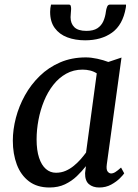

<svg xmlns="http://www.w3.org/2000/svg" viewBox="-20 -823 613 853"><path d="M454.5 -92.9Q451.3 -69.7 458.2 -61Q465 -52.4 473.5 -52.4Q482.7 -52.4 492.8 -58.8Q503 -65.3 517.8 -78.6L531.8 -53Q527.8 -46.3 512.7 -31.1Q497.6 -15.9 474 -2.9Q450.3 10 420.9 10Q392.6 10 375 -4.9Q357.4 -19.9 358 -53.8L361.7 -84.8Q344 -62.2 321.3 -40.3Q298.6 -18.5 268.7 -4.2Q238.8 10 199.9 10Q144.7 10 108.6 -17.5Q72.5 -44.9 54.7 -92.1Q37 -139.4 37 -198.1Q37 -247.4 50.6 -299.5Q64.2 -351.6 90.8 -399.5Q117.3 -447.3 156.5 -485.4Q195.6 -523.6 247.1 -545.8Q298.5 -568 361.5 -568Q384.5 -568 412.3 -562Q440.2 -555.9 461.3 -547.7L519.8 -567.3ZM409.9 -497Q396.4 -505.8 380.4 -509.7Q364.3 -513.7 346.9 -513.7Q306.4 -513.7 273.8 -495.4Q241.2 -477.2 216.7 -445.8Q192.1 -414.5 175.6 -374.3Q159.2 -334.2 150.9 -290.2Q142.6 -246.3 142.6 -203.4Q142.6 -155.2 153.6 -122.1Q164.5 -89.1 183.9 -72.3Q203.2 -55.5 228.6 -55.5Q251.8 -55.5 271.7 -64.1Q291.6 -72.8 308.3 -86.6Q325 -100.4 338.6 -115.8Q352.1 -131.3 362.3 -145.3ZM285.7 -802.6Q292.4 -802.6 294.2 -797.1Q296 -791.5 296 -783.2Q296 -774.9 294.7 -764.9Q293.5 -754.9 293.5 -746.6Q293.5 -718.6 310.3 -702.2Q327.1 -685.8 363.6 -685.8Q394.8 -685.8 412.6 -697.4Q430.4 -709.1 439.1 -728.7Q447.7 -748.2 450.5 -771.5Q451.9 -782.8 455.8 -792.7Q459.6 -802.6 468.5 -802.6H539.8Q539.8 -799.1 539.8 -795.6Q539.8 -792.1 538.8 -788Q525.5 -712.5 477.9 -678.2Q430.4 -643.9 358.2 -643.9Q314.3 -643.9 279.1 -657.1Q243.9 -670.3 223.3 -698.4Q202.7 -726.4 202.7 -770.1Q202.7 -778 203.7 -786.3Q204.7 -794.6 206.7 -802.6Z"/></svg>

Font: Merriweather Light
Style: Italic
Weight: 300
Italic angle: -7.8°
Designer: Eben Sorkin
Foundry: Eben Sorkin
Version: Version 2.101